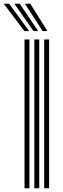

<svg xmlns="http://www.w3.org/2000/svg" viewBox="-79 -1012 337 1032"><path d="M158.5 0V-800H185V0ZM52.8 0V-800H79.2V0ZM105.5 0V-800H132V0ZM52.2 -845 -59 -992H-29.8L77.5 -845ZM101.2 -845 -2 -992H27.2L126.2 -845ZM150.2 -845 54.8 -992H84L175.5 -845Z"/></svg>

Font: Big Shoulders Inline Text ExtraBold
Style: Regular
Weight: 800
Designer: Patric King
Foundry: XO Type Co
Version: Version 1.000